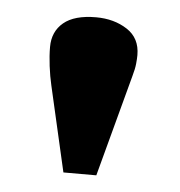

<svg xmlns="http://www.w3.org/2000/svg" viewBox="-34 -838 349 372"><g transform="rotate(5 140.0 -652.5)"><path d="M102 -500 64 -666Q60 -683 57.5 -703Q55 -723 55 -740Q55 -770 76 -787.5Q97 -805 139 -805Q174 -805 199.5 -788.5Q225 -772 225 -739Q225 -732 224 -722Q223 -712 219 -698L166 -500Z"/></g></svg>

Font: Literata Black
Style: Regular
Weight: 900
Designer: Latin by Veronika Burian and Jose Scaglione. Greek by Irene Vlachou. Cyrillic by Vera Evstafieva.
Foundry: TypeTogether
Version: Version 3.103;gftools[0.9.29]